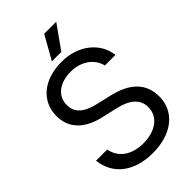

<svg xmlns="http://www.w3.org/2000/svg" viewBox="-278 -1015 1116 1116"><g transform="rotate(-45 280.0 -457.0)"><path d="M279.8 11.7C436 11.7 538.6 -70.3 538.6 -194.8C538.6 -299.3 475.6 -367.7 341.8 -398.9L249.5 -420.4C163.6 -440.9 122.6 -477.5 122.6 -540C122.6 -613.3 183.6 -661.1 276.4 -661.1C360.4 -661.1 426.8 -613.8 441.9 -545.9H528.8C516.1 -658.7 413.1 -739.3 279.3 -739.3C131.8 -739.3 34.7 -658.7 34.7 -536.1C34.7 -438 100.1 -370.6 216.3 -344.2L315.9 -321.3C404.3 -301.3 449.7 -258.8 449.7 -196.8C449.7 -118.7 382.3 -67.4 279.8 -67.4C187 -67.4 120.6 -112.3 106 -190.9H14.2C28.3 -63.5 129.4 11.7 279.8 11.7ZM241.2 -780.8H318.8L421.9 -925.8H322.8Z"/></g></svg>

Font: Guggenheim Sans Display
Style: Regular
Weight: 400
Designer: Modified by Tom Baber under direction of Pentagram Design 2023
Foundry: rsms
Version: Version 1.001;Glyphs 3.1.2 (3151)